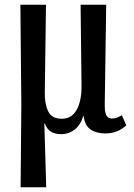

<svg xmlns="http://www.w3.org/2000/svg" viewBox="-20 -556 565 810"><path d="M67 234 70 -112 66 -536H174L169 -166Q168 -119 183 -87Q198 -55 241 -55Q282 -55 303 -92Q324 -129 324 -191L320 -536H428L422 -122Q421 -85 428 -70.5Q435 -56 452 -56Q473 -56 494 -70L513 -27Q475 7 425 7Q387 7 362.5 -9.5Q338 -26 333 -66H331Q320 -29 295 -9.5Q270 10 237 10Q212 10 195 -0.5Q178 -11 169 -35H167L175 234Z"/></svg>

Font: Noto Serif ExtraCondensed Medium
Style: Regular
Weight: 500
Width: 2
Designer: Monotype Design Team
Foundry: Monotype Imaging Inc.
Version: Version 2.015